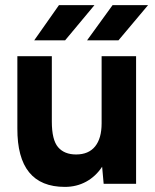

<svg xmlns="http://www.w3.org/2000/svg" viewBox="-20 -720 609 752"><path d="M380 -67Q355 -29 317.5 -8.5Q280 12 234 12Q47 12 48 -217V-500H183V-244Q183 -172 207.5 -143.5Q232 -115 278 -115Q327 -115 352.5 -146.5Q378 -178 378 -237V-500H513V0H386ZM421 -700H560L444 -562H321ZM211 -700H350L235 -562H114Z"/></svg>

Font: Oak Sans
Style: Bold
Weight: 700
Designer: Erik Kennedy, Walven
Foundry: Erik Kennedy, Walven
Version: Version 1.000